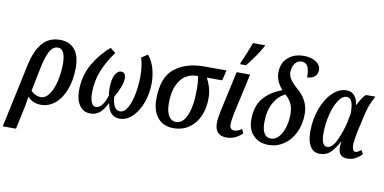

<svg xmlns="http://www.w3.org/2000/svg" viewBox="-123 -1071 3170 1586"><g transform="rotate(10 1461.5 -278.0)"><path d="M81 -293Q108 -419 163.5 -482.5Q219 -546 310 -546Q389 -546 433 -494.5Q477 -443 477 -342Q477 -236 446 -156Q415 -76 362.5 -33Q310 10 247 10Q209 10 183 -2Q157 -14 133 -37Q129 -4 119 49L78 240H-33ZM367 -356Q367 -414 351.5 -447Q336 -480 304 -480Q261 -480 234.5 -429.5Q208 -379 189 -283L150 -91Q189 -52 234 -52Q273 -52 303.5 -95Q334 -138 350.5 -208Q367 -278 367 -356Z M536 -162Q536 -286 593.5 -385.5Q651 -485 733 -553L777 -518Q712 -429 678.5 -343Q645 -257 645 -161Q645 -108 659 -79.5Q673 -51 694 -51Q752 -51 787 -165Q781 -182 781 -222Q781 -296 801 -335.5Q821 -375 853 -375Q891 -375 891 -326Q891 -291 873 -245.5Q855 -200 831 -161Q834 -113 850.5 -81.5Q867 -50 898 -50Q936 -50 962.5 -99.5Q989 -149 1002 -222.5Q1015 -296 1015 -366Q1015 -452 994 -518L1045 -552Q1080 -513 1098.5 -452Q1117 -391 1117 -323Q1117 -241 1089.5 -163.5Q1062 -86 1013.5 -38Q965 10 906 10Q819 10 800 -99H797Q772 -47 739.5 -18.5Q707 10 658 10Q603 10 569.5 -36Q536 -82 536 -162Z M1177 -202Q1177 -384 1271.5 -460Q1366 -536 1519 -536H1707L1686 -449H1557Q1574 -420 1587.5 -376.5Q1601 -333 1601 -283Q1601 -199 1571.5 -132.5Q1542 -66 1487 -28Q1432 10 1358 10Q1271 10 1224 -47.5Q1177 -105 1177 -202ZM1493 -340Q1493 -407 1483 -449H1472Q1426 -449 1384 -425Q1342 -401 1313.5 -342Q1285 -283 1285 -183Q1285 -118 1307.5 -81Q1330 -44 1369 -44Q1426 -44 1459.5 -120.5Q1493 -197 1493 -340Z M1704 -92Q1704 -135 1717 -194L1792 -536H1905L1830 -197Q1817 -128 1817 -108Q1817 -58 1854 -58Q1884 -58 1918 -81L1934 -47Q1904 -19 1872 -4.5Q1840 10 1799 10Q1754 10 1729 -16Q1704 -42 1704 -92ZM1811 -618Q1828 -656 1849.5 -708.5Q1871 -761 1883 -796H1985L1981 -784Q1962 -749 1925 -694.5Q1888 -640 1858 -606H1809Z M1979 -172Q1979 -286 2035.5 -353Q2092 -420 2190 -455Q2132 -522 2132 -591Q2132 -675 2184.5 -720Q2237 -765 2315 -765Q2361 -765 2394 -751.5Q2427 -738 2443 -717Q2459 -696 2459 -673Q2459 -636 2434.5 -615.5Q2410 -595 2372 -595Q2376 -716 2306 -716Q2272 -716 2250.5 -686.5Q2229 -657 2229 -614Q2229 -582 2249 -552.5Q2269 -523 2313 -485Q2406 -405 2406 -294Q2406 -206 2372.5 -136.5Q2339 -67 2281.5 -28.5Q2224 10 2155 10Q2075 10 2027 -39Q1979 -88 1979 -172ZM2290 -272Q2290 -326 2272 -361Q2254 -396 2222 -425Q2164 -400 2126.5 -332.5Q2089 -265 2089 -167Q2089 -108 2108.5 -76.5Q2128 -45 2164 -45Q2200 -45 2228.5 -75Q2257 -105 2273.5 -157Q2290 -209 2290 -272Z M2476 -158Q2476 -263 2509 -352Q2542 -441 2596.5 -493.5Q2651 -546 2713 -546Q2755 -546 2779.5 -518Q2804 -490 2810 -442H2813Q2830 -476 2844 -497.5Q2858 -519 2877 -536H2956Q2929 -488 2914 -445.5Q2899 -403 2886 -341L2860 -226Q2844 -144 2844 -112Q2844 -88 2851 -73Q2858 -58 2871 -58Q2890 -58 2919 -82L2937 -51Q2884 8 2816 8Q2739 8 2739 -73Q2739 -93 2744 -118H2740Q2705 -55 2671 -23Q2637 9 2584 9Q2531 9 2503.5 -35.5Q2476 -80 2476 -158ZM2765 -289 2779 -362Q2782 -493 2724 -493Q2687 -493 2655.5 -445Q2624 -397 2605 -320.5Q2586 -244 2586 -163Q2586 -58 2634 -58Q2678 -58 2713 -134.5Q2748 -211 2765 -289Z"/></g></svg>

Font: Noto Serif CondSemiBold
Style: Italic
Weight: 600
Width: 3
Italic angle: -12°
Designer: Monotype Design Team
Foundry: Monotype Imaging Inc.
Version: Version 1.001